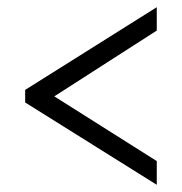

<svg xmlns="http://www.w3.org/2000/svg" viewBox="-20 -625 505 534"><path d="M416 -111 50 -340V-375L416 -605V-540L131 -357L416 -177Z"/></svg>

Font: Noto Serif Tamil Condensed
Style: Regular
Weight: 400
Width: 3
Designer: Indian Type Foundry, Tom Grace, and the Monotype Design Team
Foundry: Monotype Imaging Inc.
Version: Version 2.004